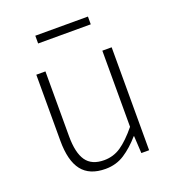

<svg xmlns="http://www.w3.org/2000/svg" viewBox="-132 -813 846 929"><g transform="rotate(-20 291.5 -348.0)"><path d="M254 13Q172 13 133 -37Q94 -87 94 -190V-530H141V-196Q141 -111 169.5 -70Q198 -29 262 -29Q310 -29 349 -55.5Q388 -82 434 -138V-530H482V0H442L437 -89H435Q395 -43 352 -15Q309 13 254 13ZM154 -669V-709H425V-669Z"/></g></svg>

Font: Noto Sans JP ExtraLight
Style: Regular
Weight: 250
Designer: Ryoko NISHIZUKA  (kana, bopomofo & ideographs); Paul D. Hunt (Latin, Greek & Cyrillic); Sandoll Communications , Soo-you
Foundry: Adobe
Version: Version 2.004-H2;hotconv 1.0.118;makeotfexe 2.5.65603